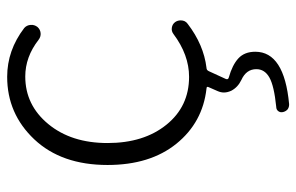

<svg xmlns="http://www.w3.org/2000/svg" viewBox="-166 -418 830 538"><g transform="rotate(-90 249.0 -149.0)"><path d="M328.1 14.6Q321.3 14.6 318.4 21.5L296.9 68.4Q293.9 75.2 300.8 77.1Q335.9 86.9 354.5 104Q373 121.1 373 151.4Q373 232.4 226.6 246.1Q225.6 246.1 224.6 246.1Q217.8 246.1 211.9 242.2Q206.1 237.3 204.1 229.5Q202.1 221.7 206.5 215.8Q210.9 210 218.8 210Q277.3 204.1 300.8 190.9Q324.2 177.7 324.2 154.3Q324.2 126 293.9 112.3Q273.4 102.5 263.7 84Q258.8 73.2 258.8 63.5Q258.8 54.7 262.7 45.9L273.4 21.5Q277.3 14.6 269.5 14.6Q174.8 3.9 115.2 -69.8Q55.7 -143.6 55.7 -262.7Q55.7 -391.6 127.4 -467.8Q199.2 -543.9 302.7 -543.9Q377 -543.9 439.5 -496.1Q447.3 -489.3 448.2 -478.5Q449.2 -467.8 442.4 -459Q435.5 -451.2 425.3 -450.2Q415 -449.2 406.2 -456.1Q358.4 -493.2 303.7 -493.2Q223.6 -493.2 170.4 -428.7Q117.2 -364.3 117.2 -262.7Q117.2 -161.1 168.5 -97.7Q219.7 -34.2 302.7 -34.2Q364.3 -34.2 422.9 -78.1Q430.7 -84 440.4 -82.5Q450.2 -81.1 456.1 -73.2Q460.9 -66.4 460.9 -57.6Q460.9 -44.9 451.2 -38.1Q392.6 6.8 328.1 14.6Z"/></g></svg>

Font: irohamaru Light
Style: Regular
Weight: 200
Designer: [Source Han Sans]
Ryoko NISHIZUKA  (kana & ideographs); Paul D. Hunt (Latin, Greek & Cyrillic); Wenlong ZHANG  (bopomofo
Version: Version 1.01